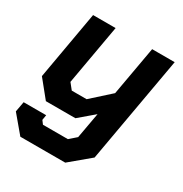

<svg xmlns="http://www.w3.org/2000/svg" viewBox="-167 -625 928 974"><g transform="rotate(30 296.5 -138.5)"><path d="M577 -498 467 124 351 221H88L4 121L15 61H147L142 91L157 111H303L343 76L370 -74L283 0H110L29 -100L99 -498H231L169 -147L197 -112H284L394 -211L445 -498Z"/></g></svg>

Font: Chakra Petch
Style: Bold Italic
Weight: 700
Italic angle: -10°
Designer: Katatrad Aksorn Co.,Ltd.
Foundry: Cadson Demak Co.,Ltd.
Version: Version 1.000; ttfautohint (v1.6)